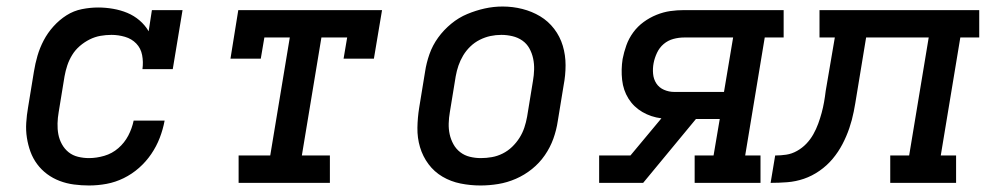

<svg xmlns="http://www.w3.org/2000/svg" viewBox="-20 -561 3040 589"><path d="M253 8Q230 8 207 5Q184 2 163 -6Q142 -14 124.5 -27Q107 -40 94 -57.5Q81 -75 73.5 -95.5Q66 -116 62.5 -138.5Q59 -161 60.5 -184.5Q62 -208 66 -231L84 -341Q88 -366 95 -390Q102 -414 114 -437Q126 -460 144 -480Q162 -500 184 -514Q206 -528 231.5 -533Q257 -538 281 -538Q304 -538 327 -534Q350 -530 370.5 -521.5Q391 -513 408 -498.5Q425 -484 436 -465L446 -530H540L510 -349H417Q420 -371 416 -392Q412 -413 398 -427.5Q384 -442 363.5 -448Q343 -454 322 -454Q305 -454 288 -451Q271 -448 255 -440Q239 -432 225 -420Q211 -408 201.5 -392.5Q192 -377 186.5 -360.5Q181 -344 178 -327L160 -217Q157 -200 156.5 -182.5Q156 -165 159 -149Q162 -133 170 -118.5Q178 -104 190.5 -94Q203 -84 219.5 -80Q236 -76 253 -76Q276 -76 300 -83Q324 -90 343 -106.5Q362 -123 373.5 -145Q385 -167 390 -191H485Q480 -164 470 -138Q460 -112 444 -88.5Q428 -65 406.5 -46Q385 -27 359.5 -14.5Q334 -2 307 3Q280 8 253 8Z M712 0V-84H809L869 -446H791L780 -381H687L711 -530H1152L1127 -381H1034L1045 -446H966L906 -84H992V0Z M1454 8Q1423 8 1393 2Q1363 -4 1337.5 -19Q1312 -34 1294.5 -57.5Q1277 -81 1268.5 -109.5Q1260 -138 1260.5 -169Q1261 -200 1266 -231L1284 -341Q1288 -368 1297.5 -395Q1307 -422 1324 -445.5Q1341 -469 1364 -488Q1387 -507 1413.5 -518Q1440 -529 1467 -535Q1494 -541 1522 -541Q1553 -541 1582.5 -533.5Q1612 -526 1637 -511Q1662 -496 1680 -472.5Q1698 -449 1706.5 -420.5Q1715 -392 1715 -361Q1715 -330 1709 -299L1691 -189Q1687 -162 1677.5 -135.5Q1668 -109 1651.5 -85Q1635 -61 1612 -42.5Q1589 -24 1562.5 -12.5Q1536 -1 1508.5 3.5Q1481 8 1454 8ZM1455 -76Q1472 -76 1489 -79Q1506 -82 1522 -90Q1538 -98 1551 -110.5Q1564 -123 1573.5 -138Q1583 -153 1588.5 -169.5Q1594 -186 1597 -203L1615 -313Q1618 -330 1618.5 -347.5Q1619 -365 1615.5 -381.5Q1612 -398 1604 -412.5Q1596 -427 1582.5 -436.5Q1569 -446 1552 -450Q1535 -454 1518 -454Q1501 -454 1484.5 -450.5Q1468 -447 1452 -439Q1436 -431 1423 -418.5Q1410 -406 1401 -391Q1392 -376 1386.5 -360Q1381 -344 1378 -327L1360 -217Q1357 -200 1356.5 -182.5Q1356 -165 1359.5 -149Q1363 -133 1371 -118.5Q1379 -104 1392 -94Q1405 -84 1421.5 -80Q1438 -76 1455 -76Q1455 -76 1455 -76Q1455 -76 1455 -76Z M1818 0V-84H1914L2009 -198Q1977 -202 1950.5 -217.5Q1924 -233 1908 -258.5Q1892 -284 1888.5 -316Q1885 -348 1890 -380Q1894 -401 1901.5 -422Q1909 -443 1922.5 -461.5Q1936 -480 1954.5 -493.5Q1973 -507 1994 -515.5Q2015 -524 2036 -527Q2057 -530 2079 -530H2384V-446H2326L2266 -84H2313V0H2111V-84H2169L2188 -196H2115L1953 0ZM2201 -279 2229 -446H2079Q2062 -446 2045.5 -441.5Q2029 -437 2016 -426Q2003 -415 1995.5 -399Q1988 -383 1985 -367Q1982 -351 1983.5 -334.5Q1985 -318 1993.5 -305Q2002 -292 2017 -285.5Q2032 -279 2048 -279Z M2344 0 2358 -84Q2375 -84 2392 -86.5Q2409 -89 2425 -98Q2441 -107 2453.5 -120Q2466 -133 2475 -149Q2484 -165 2490 -181.5Q2496 -198 2500.5 -214.5Q2505 -231 2508 -248Q2511 -265 2513 -282L2541 -446H2494V-530H2984V-446H2926L2866 -84H2913V0H2711V-84H2769L2829 -446H2637L2608 -270Q2604 -244 2599 -218.5Q2594 -193 2585.5 -168Q2577 -143 2564.5 -119Q2552 -95 2534.5 -74Q2517 -53 2494 -37Q2471 -21 2446 -12.5Q2421 -4 2395 -2Q2369 0 2344 0Z"/></svg>

Font: Iosevka Curly Slab MdExObl
Style: Regular
Weight: 500
Width: 7
Italic angle: -9°
Monospace: yes
Designer: Belleve Invis
Foundry: Belleve Invis
Version: Version 11.1.0; ttfautohint (v1.8.3)